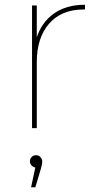

<svg xmlns="http://www.w3.org/2000/svg" viewBox="-20 -540 423 809"><path d="M115 0V-517H135V-374L133 -377Q154 -445 206.5 -482.5Q259 -520 338 -520V-500Q337 -500 335.5 -500Q334 -500 332 -500Q239 -500 187 -440.5Q135 -381 135 -278V0ZM111 249 131 155 132 166Q122 166 114 158Q106 150 106 140Q106 129 113.5 121.5Q121 114 132 114Q144 114 151 122.5Q158 131 158 140Q158 148 156 156Q154 164 152 172L129 249Z"/></svg>

Font: Montserrat Thin
Style: Regular
Weight: 100
Designer: Julieta Ulanovsky
Foundry: Julieta Ulanovsky
Version: Version 9.000